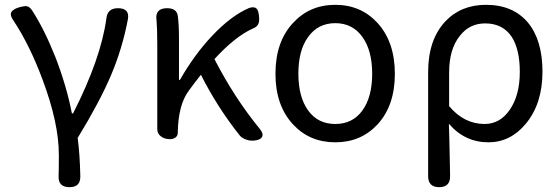

<svg xmlns="http://www.w3.org/2000/svg" viewBox="-20 -577 2321 796"><path d="M268 199Q220 199 223 151Q224 127 224 65Q224 -67 156 -248Q104 -388 37 -490Q20 -513 27 -526.5Q34 -540 64 -548Q83 -553 92 -551Q104 -548 113 -534Q163 -457 209 -342Q256 -221 278 -107H283Q398 -333 421 -500Q425 -543 469 -543Q519 -543 510 -496Q487 -375 440 -264.5Q393 -154 302 -5Q311 61 313 154Q314 199 268 199Z M975 -14Q881 -132 813 -267Q785 -232 762 -200Q719 -142 717 -28V-26Q717 -14 707.5 -7Q698 0 685 0Q663 0 648 -11Q632 -22 632 -42V-197V-394Q632 -458 629 -492Q621 -543 673 -543Q712 -543 717 -512Q722 -477 722 -416V-246H726Q787 -352 859 -428Q938 -512 1013 -544Q1034 -551 1044 -541Q1052 -533 1054 -508Q1056 -488 1051 -478Q1045 -465 1029 -459Q955 -426 869 -332Q952 -171 1056 -44Q1073 -24 1067 -10.5Q1061 3 1033 6H1030Q1014 7 998.5 1Q983 -5 975 -14Z M1370 13Q1264 13 1195 -61Q1122 -140 1122 -271Q1122 -404 1195 -482Q1264 -557 1370 -557Q1476 -557 1545 -482Q1617 -403 1617 -271Q1617 -139 1545 -61Q1476 13 1370 13ZM1370 -63Q1442 -63 1482.5 -119Q1523 -175 1523 -271Q1523 -367 1483 -423Q1442 -481 1370 -481Q1298 -481 1257 -423Q1217 -368 1217 -271.5Q1217 -175 1257.5 -119Q1298 -63 1370 -63Z M1801 199Q1755 199 1755 153V-39V-278Q1755 -412 1826 -488Q1891 -557 1995 -557Q2107 -557 2169 -483Q2229 -410 2229 -280Q2229 -147 2160 -64Q2096 13 2005 13Q1907 13 1841 -64Q1842 -40 1843 3Q1845 99 1846 150Q1848 199 1801 199ZM1989 -63Q2052 -63 2092 -120Q2135 -180 2135 -279Q2135 -373 2101 -425Q2064 -480 1991 -480Q1927 -480 1887 -429Q1842 -374 1842 -276V-206V-137Q1904 -63 1989 -63Z"/></svg>

Font: GenSenRounded TW R
Style: Regular
Weight: 400
Version: Version 1.501;PS 1;hotconv 16.6.51;makeotf.lib2.5.65220